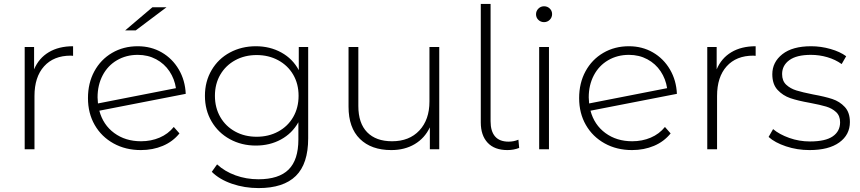

<svg xmlns="http://www.w3.org/2000/svg" viewBox="-20 -762 4392 980"><path d="M229 -495.5C195 -475.2 170 -446 154 -408V-522H106V0H156V-272C156 -336.7 172.3 -387.2 205 -423.5C237.7 -459.8 283 -478 341 -478L353 -477V-526C304.3 -526 263 -515.8 229 -495.5Z M794.5 -59.5C765.5 -47.2 734 -41 700 -41C646.7 -41 601 -55 563 -83C525 -111 499.7 -149 487 -197L928 -283C926 -329 914.2 -370.5 892.5 -407.5C870.8 -444.5 841.8 -473.5 805.5 -494.5C769.2 -515.5 728.3 -526 683 -526C634.3 -526 590.7 -514.7 552 -492C513.3 -469.3 483.2 -438 461.5 -398C439.8 -358 429 -312.3 429 -261C429 -209.7 440.5 -164 463.5 -124C486.5 -84 518.5 -52.7 559.5 -30C600.5 -7.3 647 4 699 4C739.7 4 777 -3.2 811 -17.5C845 -31.8 873.3 -53 896 -81L867 -114C847.7 -90 823.5 -71.8 794.5 -59.5ZM577 -454.5C608.3 -472.8 643.7 -482 683 -482C717.7 -482 749 -474.5 777 -459.5C805 -444.5 827.7 -424 845 -398C862.3 -372 873.3 -343.3 878 -312L480 -234C478.7 -247.3 478 -257.7 478 -265C478 -307 486.7 -344.5 504 -377.5C521.3 -410.5 545.7 -436.2 577 -454.5ZM758 -725 619 -607H673L830 -725Z M1553 -522H1505V-404C1484.3 -442.7 1454.7 -472.7 1416 -494C1377.3 -515.3 1334 -526 1286 -526C1237.3 -526 1193.2 -515.3 1153.5 -494C1113.8 -472.7 1082.7 -442.7 1060 -404C1037.3 -365.3 1026 -321.7 1026 -273C1026 -224.3 1037.3 -180.7 1060 -142C1082.7 -103.3 1113.8 -73.2 1153.5 -51.5C1193.2 -29.8 1237.3 -19 1286 -19C1333.3 -19 1376 -29.3 1414 -50C1452 -70.7 1481.7 -100 1503 -138V-50C1503 19.3 1486.3 70.5 1453 103.5C1419.7 136.5 1368.3 153 1299 153C1257.7 153 1218.7 146.3 1182 133C1145.3 119.7 1114 101 1088 77L1061 115C1087 141 1121.3 161.3 1164 176C1206.7 190.7 1252 198 1300 198C1384.7 198 1448 177.3 1490 136C1532 94.7 1553 30.7 1553 -56ZM1400 -90.5C1367.3 -72.8 1330.7 -64 1290 -64C1249.3 -64 1212.8 -72.8 1180.5 -90.5C1148.2 -108.2 1122.8 -132.8 1104.5 -164.5C1086.2 -196.2 1077 -232.3 1077 -273C1077 -313.7 1086.2 -349.7 1104.5 -381C1122.8 -412.3 1148.2 -436.8 1180.5 -454.5C1212.8 -472.2 1249.3 -481 1290 -481C1330.7 -481 1367.3 -472.2 1400 -454.5C1432.7 -436.8 1458.2 -412.3 1476.5 -381C1494.8 -349.7 1504 -313.7 1504 -273C1504 -232.3 1494.8 -196.2 1476.5 -164.5C1458.2 -132.8 1432.7 -108.2 1400 -90.5Z M2222 -522H2172V-244C2172 -182 2154.8 -132.7 2120.5 -96C2086.2 -59.3 2039.7 -41 1981 -41C1926.3 -41 1884 -56.3 1854 -87C1824 -117.7 1809 -162.3 1809 -221V-522H1759V-217C1759 -145.7 1778.3 -91 1817 -53C1855.7 -15 1909 4 1977 4C2023 4 2063 -6.2 2097 -26.5C2131 -46.8 2156.7 -75.3 2174 -112V0H2222Z M2469 -33.5C2492.3 -8.5 2526 4 2570 4C2591.3 4 2611.3 0.3 2630 -7L2626 -49C2610 -42.3 2593.3 -39 2576 -39C2545.3 -39 2522.3 -47.8 2507 -65.5C2491.7 -83.2 2484 -109 2484 -143V-742H2434V-137C2434 -93 2445.7 -58.5 2469 -33.5Z M2732 -522V0H2782V-522ZM2728 -660.5C2736 -652.8 2745.7 -649 2757 -649C2768.3 -649 2778 -653 2786 -661C2794 -669 2798 -678.7 2798 -690C2798 -701.3 2794 -710.8 2786 -718.5C2778 -726.2 2768.3 -730 2757 -730C2745.7 -730 2736 -726 2728 -718C2720 -710 2716 -700.3 2716 -689C2716 -677.7 2720 -668.2 2728 -660.5Z M3301.5 -59.5C3272.5 -47.2 3241 -41 3207 -41C3153.7 -41 3108 -55 3070 -83C3032 -111 3006.7 -149 2994 -197L3435 -283C3433 -329 3421.2 -370.5 3399.5 -407.5C3377.8 -444.5 3348.8 -473.5 3312.5 -494.5C3276.2 -515.5 3235.3 -526 3190 -526C3141.3 -526 3097.7 -514.7 3059 -492C3020.3 -469.3 2990.2 -438 2968.5 -398C2946.8 -358 2936 -312.3 2936 -261C2936 -209.7 2947.5 -164 2970.5 -124C2993.5 -84 3025.5 -52.7 3066.5 -30C3107.5 -7.3 3154 4 3206 4C3246.7 4 3284 -3.2 3318 -17.5C3352 -31.8 3380.3 -53 3403 -81L3374 -114C3354.7 -90 3330.5 -71.8 3301.5 -59.5ZM3084 -454.5C3115.3 -472.8 3150.7 -482 3190 -482C3224.7 -482 3256 -474.5 3284 -459.5C3312 -444.5 3334.7 -424 3352 -398C3369.3 -372 3380.3 -343.3 3385 -312L2987 -234C2985.7 -247.3 2985 -257.7 2985 -265C2985 -307 2993.7 -344.5 3011 -377.5C3028.3 -410.5 3052.7 -436.2 3084 -454.5Z M3713 -495.5C3679 -475.2 3654 -446 3638 -408V-522H3590V0H3640V-272C3640 -336.7 3656.3 -387.2 3689 -423.5C3721.7 -459.8 3767 -478 3825 -478L3837 -477V-526C3788.3 -526 3747 -515.8 3713 -495.5Z M3992 -15C4030 -2.3 4070 4 4112 4C4177.3 4 4228 -9 4264 -35C4300 -61 4318 -95.7 4318 -139C4318 -171.7 4309.3 -197.3 4292 -216C4274.7 -234.7 4253.5 -248.2 4228.5 -256.5C4203.5 -264.8 4170.7 -272.7 4130 -280C4093.3 -287.3 4064.8 -294.2 4044.5 -300.5C4024.2 -306.8 4007 -316.5 3993 -329.5C3979 -342.5 3972 -360.7 3972 -384C3972 -413.3 3984.3 -437 4009 -455C4033.7 -473 4070.3 -482 4119 -482C4147.7 -482 4175.7 -478 4203 -470C4230.3 -462 4254.7 -450.3 4276 -435L4299 -475C4278.3 -490.3 4251.7 -502.7 4219 -512C4186.3 -521.3 4153.3 -526 4120 -526C4056.7 -526 4007.8 -512.5 3973.5 -485.5C3939.2 -458.5 3922 -424.3 3922 -383C3922 -349 3931 -322.3 3949 -303C3967 -283.7 3988.7 -269.7 4014 -261C4039.3 -252.3 4072.7 -244.3 4114 -237C4149.3 -230.3 4177 -224 4197 -218C4217 -212 4233.8 -202.7 4247.5 -190C4261.2 -177.3 4268 -160 4268 -138C4268 -107.3 4255.5 -83.3 4230.5 -66C4205.5 -48.7 4166.7 -40 4114 -40C4077.3 -40 4042.2 -46 4008.5 -58C3974.8 -70 3947.3 -85 3926 -103L3903 -63C3924.3 -43.7 3954 -27.7 3992 -15Z"/></svg>

Font: Montserrat Custom ExtraLight
Style: Regular
Weight: 300
Designer: Julieta Ulanovsky
Foundry: Julieta Ulanovsky
Version: Version 7.200